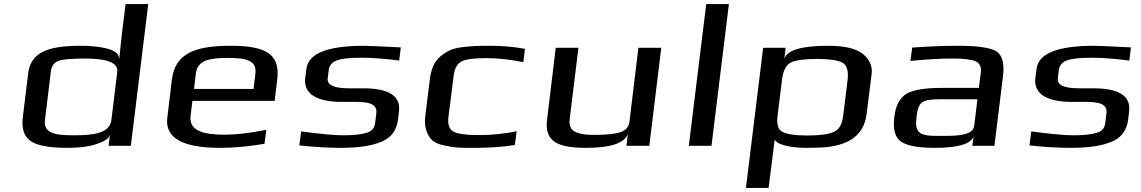

<svg xmlns="http://www.w3.org/2000/svg" viewBox="-20 -720 5632 948"><path d="M381 -494C228 -494 132 -468 119 -357L93 -144C85 -85 99 -45 132 -23C165 -1 225 10 313 10C375 10 426 3 463 -11C501 -24 521 -40 523 -57L516 0H626L712 -700H600L582 -555C579 -528 575 -487 569 -432H567C571 -482 452 -494 381 -494ZM344 -52C252 -52 194 -62 202 -127L231 -366C234 -393 246 -411 268 -419C289 -427 334 -431 401 -431C511 -431 564 -409 559 -366L530 -127C521 -61 441 -52 344 -52Z M1118 -494C947 -494 845 -458 829 -329L806 -138C794 -39 881 10 1066 10C1136 10 1210 3 1286 -10L1295 -79C1215 -63 1146 -55 1089 -55C985 -55 912 -73 921 -149L930 -222H1336L1349 -329C1365 -458 1284 -494 1118 -494ZM1103 -434C1194 -434 1249 -423 1241 -357L1232 -281H938L947 -357C955 -423 1015 -434 1103 -434Z M1665 -217H1734C1800 -217 1844 -208 1838 -160L1832 -111C1829 -87 1815 -71 1789 -64C1763 -56 1724 -52 1674 -52C1634 -52 1565 -58 1467 -71L1458 -2C1530 6 1600 10 1665 10C1750 10 1816 0 1863 -20C1912 -40 1938 -76 1945 -128L1950 -170C1959 -246 1901 -284 1773 -284H1703C1629 -284 1594 -300 1598 -333L1603 -374C1606 -396 1618 -412 1641 -421C1663 -430 1704 -435 1764 -435C1818 -435 1881 -430 1951 -421L1959 -486C1857 -491 1797 -494 1777 -494C1597 -494 1502 -456 1493 -380L1487 -335C1477 -252 1553 -217 1665 -217Z M2522 -4 2531 -72C2467 -59 2406 -53 2347 -53C2281 -53 2237 -59 2218 -71C2198 -82 2190 -106 2194 -141L2219 -339C2223 -378 2235 -403 2256 -415C2276 -427 2318 -433 2380 -433C2439 -433 2500 -426 2564 -413L2572 -479C2516 -489 2459 -494 2402 -494C2338 -494 2315 -493 2260 -487C2209 -480 2185 -466 2155 -442C2123 -416 2108 -376 2102 -326L2080 -148C2076 -118 2078 -93 2086 -73C2101 -32 2120 -13 2173 -2C2229 11 2253 10 2327 10C2401 10 2466 5 2522 -4Z M2874 10C2994 10 3064 -13 3080 -59L3073 0H3186L3245 -484H3132L3088 -119C3085 -94 3070 -77 3045 -68C3020 -59 2977 -54 2914 -54C2886 -54 2862 -56 2843 -61C2802 -70 2788 -93 2793 -134L2836 -484H2724L2681 -129C2668 -23 2730 10 2874 10Z M3493 0 3579 -700H3467L3381 0Z M3958 10C3991 10 4019 9 4043 8C4167 -1 4246 -49 4259 -158L4284 -357C4288 -394 4273 -427 4240 -454C4206 -481 4149 -494 4068 -494C3940 -494 3868 -473 3854 -432H3853L3859 -484H3748L3663 208H3775L3805 -31C3819 -1 3900 10 3958 10ZM4143 -147C4138 -106 4123 -80 4097 -69C4072 -57 4029 -51 3967 -51C3906 -51 3865 -57 3843 -69C3822 -80 3814 -106 3819 -147L3841 -325C3846 -370 3861 -399 3884 -411C3908 -423 3951 -429 4013 -429C4074 -429 4116 -423 4139 -411C4162 -398 4170 -370 4165 -325Z M4890 0 4932 -342C4940 -404 4930 -445 4902 -465C4874 -484 4810 -494 4709 -494C4642 -494 4566 -491 4484 -485L4475 -419C4552 -427 4623 -431 4684 -431C4741 -431 4778 -426 4798 -417C4817 -408 4826 -390 4823 -363L4813 -286H4631C4545 -286 4487 -276 4454 -256C4422 -235 4402 -198 4396 -144C4388 -82 4399 -41 4429 -21C4458 0 4514 10 4598 10C4710 10 4773 -9 4787 -46L4781 0ZM4505 -141C4515 -220 4530 -230 4632 -230H4806L4790 -98C4784 -47 4688 -49 4624 -49H4601C4513 -49 4497 -72 4505 -141Z M5270 -217H5339C5405 -217 5449 -208 5443 -160L5437 -111C5434 -87 5420 -71 5394 -64C5368 -56 5329 -52 5279 -52C5239 -52 5170 -58 5072 -71L5063 -2C5135 6 5205 10 5270 10C5355 10 5421 0 5468 -20C5517 -40 5543 -76 5550 -128L5555 -170C5564 -246 5506 -284 5378 -284H5308C5234 -284 5199 -300 5203 -333L5208 -374C5211 -396 5223 -412 5246 -421C5268 -430 5309 -435 5369 -435C5423 -435 5486 -430 5556 -421L5564 -486C5462 -491 5402 -494 5382 -494C5202 -494 5107 -456 5098 -380L5092 -335C5082 -252 5158 -217 5270 -217Z"/></svg>

Font: Gamestation Extended
Style: Italic
Weight: 400
Width: 7
Designer: Jonas Hecksher
Foundry: Jonas Hecksher, Playtypeª, e-types AS
Version: Version 1.003